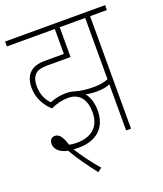

<svg xmlns="http://www.w3.org/2000/svg" viewBox="-141 -715 813 956"><g transform="rotate(-20 265.0 -237.0)"><path d="M199 -251C252 -251 289 -217 289 -142C289 -65 240 -26 164 -26C151 -26 138 -27 124 -30C109 -77 94 -96 71 -96C53 -96 43 -82 43 -63C43 -35 68 -11 109 -4C137 45 174 97 214 148L235 132C198 89 161 39 137 -1C148 0 158 0 166 0C253 0 316 -46 316 -142C316 -181 306 -214 287 -238C308 -233 327 -232 346 -232C372 -232 395 -236 415 -244V0H441V-596H530V-622H0V-596H254V-464H152C82 -464 45 -429 45 -360C45 -301 75 -257 106 -229C139 -245 168 -251 199 -251ZM338 -258C300 -258 270 -262 238 -271C238 -271 238 -272 237 -272H236C225 -275 212 -277 199 -277C166 -277 139 -271 111 -260C92 -277 72 -312 72 -357C72 -423 105 -438 155 -438H280V-596H415V-271C390 -261 365 -258 338 -258Z"/></g></svg>

Font: Noto Sans Devanagari ExtraCondensed Thin
Style: Regular
Weight: 100
Width: 2
Designer: Jelle Bosma - Monotype Design Team
Foundry: Monotype Imaging Inc.
Version: Version 2.004